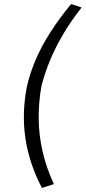

<svg xmlns="http://www.w3.org/2000/svg" viewBox="-20 -737 423 948"><path d="M187 191Q124 70 105.5 -54Q87 -178 113 -311Q129 -379 157 -444Q185 -509 228 -576.5Q271 -644 331 -717L383 -700Q330 -633 291.5 -567.5Q253 -502 227 -439Q201 -376 185 -314Q170 -231 171 -149.5Q172 -68 190.5 12Q209 92 246 172Z"/></svg>

Font: Nunito Sans 7pt SemiExpanded Light
Style: Italic
Weight: 300
Width: 6
Italic angle: -9°
Designer: Vernon Adams
Foundry: Vernon Adams
Version: Version 3.101;gftools[0.9.27]